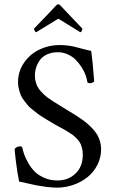

<svg xmlns="http://www.w3.org/2000/svg" viewBox="-20 -859 530 889"><path d="M250 -839.4Q254.9 -839.4 261.7 -831.5Q282.7 -808.6 312.7 -777.6Q342.8 -746.6 361.3 -726.6Q361.3 -721.7 358.4 -715.8Q355.5 -710 351.6 -710L250 -772.5Q173.3 -725.6 147.9 -710Q144 -710 140.9 -715.8Q137.7 -721.7 137.7 -726.6Q219.2 -811 237.8 -831.5Q244.6 -839.4 250 -839.4ZM254.9 -650.4Q276.4 -650.4 295.2 -647.9Q314 -645.5 326.2 -642.3Q338.4 -639.2 361.3 -633.1Q384.3 -627 402.3 -623Q408.7 -580.6 416 -484.4Q416.5 -480 409.2 -476.8Q401.9 -473.6 395.5 -473.6Q388.7 -473.6 384.8 -477.5Q382.8 -492.7 376.5 -510.7Q370.1 -528.8 357.9 -547.9Q345.7 -566.9 330.3 -582.3Q314.9 -597.7 293.5 -607.4Q272 -617.2 248 -617.2Q219.7 -617.2 198 -607.2Q176.3 -597.2 164.6 -580.6Q152.8 -564 147.2 -545.9Q141.6 -527.8 141.6 -508.8Q141.6 -494.6 145 -481.4Q148.4 -468.3 153.6 -458Q158.7 -447.8 168.2 -437.3Q177.7 -426.8 185.5 -419.4Q193.4 -412.1 207 -402.6Q220.7 -393.1 229.5 -387.5Q238.3 -381.8 254.2 -372.3Q270 -362.8 278.3 -357.4Q286.1 -352.5 303.7 -341.8Q321.3 -331.1 332.3 -324.2Q343.3 -317.4 360.1 -305.4Q377 -293.5 387.7 -283.9Q398.4 -274.4 411.1 -260.5Q423.8 -246.6 431.2 -233.4Q438.5 -220.2 443.4 -203.4Q448.2 -186.5 448.2 -168.9Q448.2 -129.9 431.2 -95.9Q414.1 -62 385.5 -39.1Q356.9 -16.1 320.1 -3.2Q283.2 9.8 244.1 9.8Q221.2 9.8 194.6 6.3Q168 2.9 150.4 -0.5Q132.8 -3.9 105.7 -10.3Q78.6 -16.6 68.4 -18.6Q60.5 -57.1 54.2 -107.7Q47.9 -158.2 47.9 -169.9Q59.6 -181.6 73.2 -181.6Q82.5 -181.6 84 -172.9Q86.9 -158.7 92.5 -142.8Q98.1 -127 110.8 -104.5Q123.5 -82 140.4 -64.9Q157.2 -47.9 185.1 -35.6Q212.9 -23.4 246.1 -23.4Q295.9 -23.4 329.6 -55.4Q363.3 -87.4 363.3 -142.6Q363.3 -157.2 360.4 -170.4Q357.4 -183.6 352.8 -193.4Q348.1 -203.1 339.6 -212.6Q331.1 -222.2 323.7 -228.5Q316.4 -234.9 304 -242.9Q291.5 -251 282.5 -256.1Q273.4 -261.2 258.1 -269.5Q242.7 -277.8 233.4 -283.2Q212.9 -295.4 207.3 -298.6Q201.7 -301.8 182.1 -314Q162.6 -326.2 155.5 -331.8Q148.4 -337.4 132.1 -350.1Q115.7 -362.8 108.9 -371.3Q102.1 -379.9 91.3 -393.6Q80.6 -407.2 75.9 -419.4Q71.3 -431.6 67.4 -447Q63.5 -462.4 63.5 -478.5Q63.5 -528.3 91.1 -568.4Q118.7 -608.4 162.1 -629.4Q205.6 -650.4 254.9 -650.4Z"/></svg>

Font: Amiri
Style: Regular
Weight: 400
Designer: Khaled Hosny
Version: Version 000.108